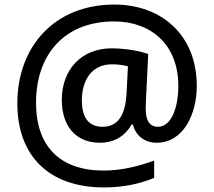

<svg xmlns="http://www.w3.org/2000/svg" viewBox="-20 -734 938 842"><path d="M843 -357C843 -578 691 -714 481 -714C218 -714 56 -528 56 -281C56 -49 196 88 436 88C523 88 597 71 656 46V-30C595 -7 515 14 435 14C243 14 138 -92 138 -284C138 -491 259 -640 481 -640C642 -640 762 -538 762 -358C762 -259 730 -178 673 -178C645 -178 619 -193 619 -258C619 -262 619 -273 620 -294L630 -497C596 -510 530 -522 470 -522C336 -522 251 -428 251 -296C251 -183 311 -108 418 -108C487 -108 532 -143 557 -188H563C573 -144 610 -108 667 -108C785 -108 843 -235 843 -357ZM339 -294C339 -373 375 -452 472 -452C499 -452 524 -448 541 -443L535 -323C530 -237 502 -178 430 -178C374 -178 339 -212 339 -294Z"/></svg>

Font: Noto Sans Devanagari UI Medium
Style: Regular
Weight: 500
Designer: Jelle Bosma - Monotype Design Team
Foundry: Monotype Imaging Inc.
Version: Version 2.004